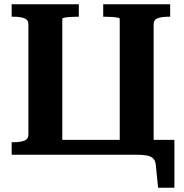

<svg xmlns="http://www.w3.org/2000/svg" viewBox="-20 -730 866 906"><path d="M201 0V-70H640V0ZM35 -710H352V-651H343Q328 -651 312 -650Q296 -649 285 -647Q274 -645 274 -641V0H35V-59H46Q75 -59 94.5 -66Q114 -73 114 -95V-615Q114 -637 94.5 -644Q75 -651 46 -651H35ZM467 -710H783V-651H773Q743 -651 724 -644Q705 -637 705 -615V0H545V-641Q545 -645 534 -647Q523 -649 507 -650Q491 -651 476 -651H467ZM561 0V-70H803V156H726L715 47Q713 28 702.5 17.5Q692 7 671.5 3.5Q651 0 618 0Z"/></svg>

Font: Roboto Serif 28pt SemiBold
Style: Regular
Weight: 600
Designer: Greg Gazdowicz
Foundry: Commercial Type
Version: Version 1.008